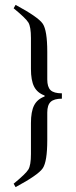

<svg xmlns="http://www.w3.org/2000/svg" viewBox="-20 -655 310 788"><path d="M44 113 36 99Q86 58 96.5 40.5Q107 23 107 -23V-150Q107 -197 120 -222.5Q133 -248 163 -259V-263Q133 -274 120 -299.5Q107 -325 107 -372V-499Q107 -545 96.5 -562.5Q86 -580 36 -621L44 -635Q137 -585 155.5 -557.5Q174 -530 174 -442V-329Q174 -298 187.5 -285Q201 -272 234 -272V-250Q202 -250 188 -237Q174 -224 174 -193V-80Q174 8 155.5 35.5Q137 63 44 113Z"/></svg>

Font: Arapey Thin
Style: Regular
Weight: 100
Designer: Eduardo Rodriguez Tunni
Foundry: Eduardo Rodriguez Tunni
Version: Version 4.000;hotconv 1.0.109;makeotfexe 2.5.65596